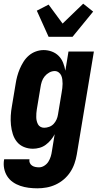

<svg xmlns="http://www.w3.org/2000/svg" viewBox="-36 -800 556 1043"><path d="M167 223Q143 223 119.5 220Q96 217 74 209.5Q52 202 33.5 189Q15 176 3 157Q-9 138 -13.5 115Q-18 92 -14 68L-13 65H124V66Q122 76 126 85Q130 94 138 99.5Q146 105 156 107Q166 109 176 109Q191 109 205 100Q219 91 227 78Q235 65 239.5 50.5Q244 36 246 21L261 -71Q253 -55 240.5 -40Q228 -25 212.5 -13.5Q197 -2 178.5 3Q160 8 143 8Q117 8 94 -1.5Q71 -11 56 -29.5Q41 -48 33.5 -72Q26 -96 23.5 -121Q21 -146 22.5 -172Q24 -198 29 -225L49 -345Q52 -365 57.5 -385.5Q63 -406 71.5 -426Q80 -446 92 -465Q104 -484 121 -498.5Q138 -513 159 -520.5Q180 -528 201 -528Q224 -528 245.5 -520Q267 -512 282.5 -496.5Q298 -481 306.5 -460Q315 -439 319 -416L336 -520H474L381 40Q377 64 368.5 88.5Q360 113 345.5 135Q331 157 310.5 174.5Q290 192 266 203Q242 214 217 218.5Q192 223 167 223ZM204 -106Q217 -106 231 -111Q245 -116 255 -126.5Q265 -137 271 -150.5Q277 -164 279 -178L299 -298Q301 -310 302.5 -321.5Q304 -333 304 -345Q304 -357 302.5 -368.5Q301 -380 296.5 -390Q292 -400 282.5 -407Q273 -414 261 -414Q246 -414 231.5 -406Q217 -398 206.5 -385Q196 -372 191 -356.5Q186 -341 184 -326L164 -206Q162 -195 161.5 -184.5Q161 -174 161 -163.5Q161 -153 163.5 -143Q166 -133 170.5 -124.5Q175 -116 184 -111Q193 -106 204 -106ZM228 -600 164 -742 228 -775 304 -672 416 -780 470 -737 358 -600Z"/></svg>

Font: Iosevka Term Curly Heavy
Style: Italic
Weight: 900
Italic angle: -9°
Designer: Belleve Invis
Foundry: Belleve Invis
Version: Version 32.3.0